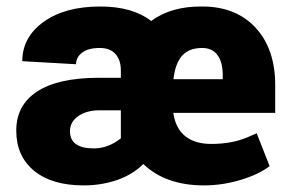

<svg xmlns="http://www.w3.org/2000/svg" viewBox="-20 -558 885 588"><path d="M604.5 9.8Q487.3 9.8 418.9 -55.7Q386.7 -23.4 338.9 -6.8Q291 9.8 236.3 9.8Q139.2 9.8 84.5 -34.9Q29.8 -79.6 29.8 -158.2Q29.8 -235.4 93 -277.3Q156.2 -319.3 280.8 -319.8H350.1V-342.3Q350.1 -374.5 333.5 -392.8Q316.9 -411.1 285.2 -411.1Q250 -411.1 231.4 -396.7Q212.9 -382.3 212.9 -361.3L48.3 -370.6Q48.3 -444.3 113.8 -491.2Q179.2 -538.1 287.1 -538.1Q385.7 -538.1 442.9 -493.7Q504.4 -539.1 599.1 -538.1Q702.6 -538.1 762.7 -473.1Q822.8 -408.2 822.8 -297.4V-212.4H510.7Q517.6 -164.6 547.4 -140.9Q577.1 -117.2 627 -117.2Q688.5 -117.2 735.8 -136.7L766.1 -149.9L805.7 -49.3Q772.9 -23.9 717 -7.1Q661.1 9.8 604.5 9.8ZM267.6 -103.5Q311 -103.5 350.1 -134.3V-220.2H282.2Q244.1 -219.7 219.2 -202.1Q194.3 -184.6 194.3 -156.2Q194.3 -103.5 267.6 -103.5ZM599.1 -411.1Q559.1 -411.1 537.8 -387.5Q516.6 -363.8 511.2 -315.4H662.1V-328.1Q662.1 -367.7 646 -389.4Q629.9 -411.1 599.1 -411.1Z"/></svg>

Font: Roboto
Style: Regular
Weight: 900
Designer: Google
Version: Version 2.001171; 2014